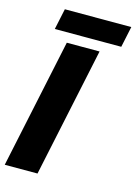

<svg xmlns="http://www.w3.org/2000/svg" viewBox="-134 -933 709 1002"><g transform="rotate(15 221.0 -432.5)"><path d="M88 -865H447L423 -752H64ZM143 -699H320L172 0H-5Z"/></g></svg>

Font: Prompt
Style: Bold Italic
Weight: 700
Italic angle: -12°
Designer: Katatrad Team
Foundry: CadsonDemak
Version: Version 1.001